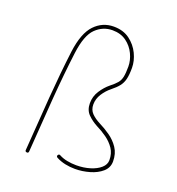

<svg xmlns="http://www.w3.org/2000/svg" viewBox="-124 -766 802 872"><g transform="rotate(20 277.0 -330.0)"><path d="M278.8 -666Q324.7 -666 356 -642.8Q387.2 -619.6 403.6 -585.4Q419.9 -551.3 419.9 -517.6Q419.9 -483.9 414.8 -463.1Q409.7 -442.4 397.5 -427Q385.3 -411.6 363.8 -394.5Q342.3 -377.4 326.9 -353.3Q311.5 -329.1 311.5 -302.2Q311.5 -276.4 327.4 -260Q343.3 -243.7 369.1 -230.5Q395 -217.8 421.6 -199.2Q448.2 -180.7 466.3 -153.8Q484.4 -127 484.4 -88.9Q484.4 -58.6 461.2 -38.3Q438 -18.1 403.1 -8.1Q368.2 2 333 2Q308.6 2 285.2 -2.9Q261.7 -7.8 241.7 -18.6Q233.9 -23.4 238.3 -30.3Q242.7 -37.6 250 -33.2Q267.1 -23.9 288.6 -19.8Q310.1 -15.6 333 -15.6Q368.2 -15.6 398.7 -24.9Q429.2 -34.2 448 -50.8Q466.8 -67.4 466.8 -88.9Q466.8 -121.1 451.2 -144.3Q435.5 -167.5 411.4 -184.8Q387.2 -202.1 361.3 -214.8Q334.5 -229 314.7 -249Q294.9 -269 294.9 -302.2Q294.9 -335 312.5 -362.3Q330.1 -389.6 353 -408.2Q373.5 -424.3 384 -436.8Q394.5 -449.2 398.4 -467.3Q402.3 -485.4 402.3 -517.6Q402.3 -547.9 387.9 -578.1Q373.5 -608.4 346.2 -628.4Q318.8 -648.4 278.8 -648.4Q232.9 -648.4 198.5 -615Q164.1 -581.5 152.8 -492.7Q139.2 -385.3 129.6 -261.5Q120.1 -137.7 110.8 -1.5Q109.9 7.3 102.1 6.3Q93.3 5.4 94.2 -2.4Q103.5 -138.7 113 -262.5Q122.6 -386.2 136.2 -494.6Q148.4 -586.4 186.5 -626.2Q224.6 -666 278.8 -666Z"/></g></svg>

Font: Mikhak-DS2-FD Thin
Style: Regular
Weight: 100
Designer: Amin Abedi
Version: Version 3.2